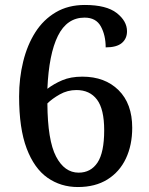

<svg xmlns="http://www.w3.org/2000/svg" viewBox="-20 -744 601 774"><path d="M294 10Q225 10 171.5 -27.5Q118 -65 87.5 -145.5Q57 -226 57 -355Q57 -429 73.5 -496Q90 -563 122.5 -614Q155 -665 205 -694.5Q255 -724 322 -724Q409 -724 450.5 -691.5Q492 -659 492 -618Q492 -588 471 -570.5Q450 -553 406 -553Q406 -602 386.5 -637.5Q367 -673 321 -673Q250 -673 213.5 -599.5Q177 -526 171 -386Q197 -406 231 -420.5Q265 -435 312 -435Q403 -435 458 -380.5Q513 -326 513 -229Q513 -159 487.5 -105Q462 -51 413 -20.5Q364 10 294 10ZM297 -48Q346 -48 373 -88.5Q400 -129 400 -219Q400 -304 371 -342.5Q342 -381 288 -381Q252 -381 221 -363.5Q190 -346 171 -327Q172 -178 206 -113Q240 -48 297 -48Z"/></svg>

Font: Noto Serif Lao Medium
Style: Regular
Weight: 500
Designer: Monotype Design Team
Foundry: Monotype Imaging Inc.
Version: Version 2.003; ttfautohint (v1.8.4.7-5d5b)